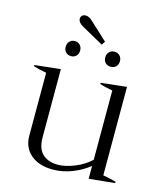

<svg xmlns="http://www.w3.org/2000/svg" viewBox="-120 -898 855 998"><g transform="rotate(15 307.5 -399.0)"><path d="M191 -785Q191 -794 198 -801Q205 -808 217 -808Q236 -808 255 -789L349 -702L336 -683L218 -749Q191 -764 191 -785ZM158 -624Q158 -642 169 -653.5Q180 -665 197 -665Q214 -665 225 -653.5Q236 -642 236 -624Q236 -606 225 -595Q214 -584 197 -584Q180 -584 169 -595Q158 -606 158 -624ZM371 -624Q371 -642 382 -653.5Q393 -665 410 -665Q428 -665 439 -653.5Q450 -642 450 -624Q450 -606 439 -595Q428 -584 410 -584Q393 -584 382 -595Q371 -606 371 -624ZM590 -13V-6L451 8V-61Q414 -31 363 -10.5Q312 10 257 10Q183 10 139 -27.5Q95 -65 95 -129V-467Q51 -475 25 -484V-490L164 -505V-139Q164 -77 194.5 -49Q225 -21 276 -21Q318 -21 367.5 -41.5Q417 -62 451 -94V-467Q409 -474 382 -484V-490L520 -505V-29Q561 -22 590 -13Z"/></g></svg>

Font: Trirong Light
Style: Regular
Weight: 300
Designer: Katatrad Team
Foundry: CadsonDemak
Version: Version 1.001